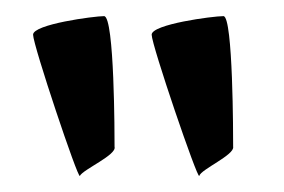

<svg xmlns="http://www.w3.org/2000/svg" viewBox="-20 -800 352 238"><path d="M21 -757C21 -744 77 -577 79 -582C83 -590 125 -608 122 -618C122 -630 122 -780 109 -780C97 -780 21 -770 21 -757ZM168 -757C168 -744 225 -577 227 -582C229 -590 271 -608 269 -618C269 -630 269 -780 257 -780C244 -780 168 -770 168 -757Z"/></svg>

Font: Ampere
Style: UltCnd
Weight: 400
Version: Version 1